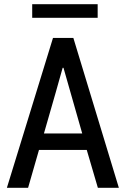

<svg xmlns="http://www.w3.org/2000/svg" viewBox="-20 -891 595 911"><path d="M391.6 -179.7Q335 -179.7 165 -179.7Q152.3 -134.8 113.3 0Q88.9 0 12.7 0Q67.4 -177.7 231.4 -710.9Q255.9 -710.9 328.1 -710.9Q381.8 -533.2 543.9 0Q519.5 0 444.3 0Q430.7 -44.9 391.6 -179.7ZM188.5 -257.8Q233.4 -257.8 370.1 -257.8Q347.7 -335.9 281.2 -569.3Q280.3 -569.3 277.3 -569.3Q255.9 -491.2 188.5 -257.8ZM443.4 -806.6Q366.2 -806.6 132.8 -806.6Q132.8 -822.3 132.8 -871.1Q210.9 -871.1 443.4 -871.1Q443.4 -854.5 443.4 -806.6Z"/></svg>

Font: Noto Sans Hebrew DECATHLON 
Style: Regular
Weight: 400
Designer: Monotype Design team
Version: Version 1.03 uh